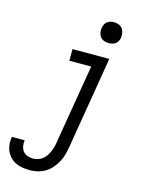

<svg xmlns="http://www.w3.org/2000/svg" viewBox="-187 -822 826 1114"><g transform="rotate(15 226.0 -265.0)"><path d="M105 213Q83 213 61 209.5Q39 206 20 197Q1 188 -13.5 173Q-28 158 -36.5 139Q-45 120 -47 98Q-49 76 -45 54Q-45 54 -45 53.5Q-45 53 -45 53H32Q32 53 32 53Q32 53 32 53Q29 70 32 87.5Q35 105 45 118Q55 131 71 137Q87 143 105 143Q120 143 134.5 138.5Q149 134 161.5 124.5Q174 115 183 102Q192 89 198 75Q204 61 208 46.5Q212 32 214 18L294 -460H163V-530H384L291 29Q287 52 280.5 74.5Q274 97 262 118.5Q250 140 233.5 158.5Q217 177 196 189.5Q175 202 151.5 207.5Q128 213 105 213ZM356 -618Q341 -618 327.5 -623Q314 -628 305.5 -639.5Q297 -651 294.5 -665.5Q292 -680 295 -695Q297 -705 302 -715Q307 -725 316 -731.5Q325 -738 335.5 -740.5Q346 -743 356 -743Q371 -743 385 -737.5Q399 -732 407 -720.5Q415 -709 417.5 -694.5Q420 -680 418 -665Q416 -655 410.5 -645Q405 -635 396 -628.5Q387 -622 376.5 -620Q366 -618 356 -618Z"/></g></svg>

Font: Iosevka Curly Oblique
Style: Regular
Weight: 400
Italic angle: -9°
Monospace: yes
Designer: Belleve Invis
Foundry: Belleve Invis
Version: Version 11.1.0; ttfautohint (v1.8.3)